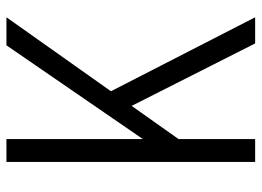

<svg xmlns="http://www.w3.org/2000/svg" viewBox="-129 -691 820 602"><g transform="rotate(-90 281.0 -390.0)"><path d="M146 -779.8V-352.1L439.9 -779.8H527.8L295.9 -452.1L527.8 0H445.8L250 -387.2L146 -240.2V0H74.2V-779.8Z"/></g></svg>

Font: Cooper Hewitt
Style: Book
Weight: 705
Designer: Village Type and Design LLC
Foundry: Cooper Hewitt Smithsonian Design Museum
Version: 1.000